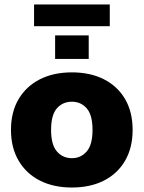

<svg xmlns="http://www.w3.org/2000/svg" viewBox="-20 -826 642 857"><path d="M301 11Q219 11 158 -20Q97 -51 63 -109Q29 -167 29 -246Q29 -326 63 -383.5Q97 -441 158 -472Q219 -503 301 -503Q383 -503 444 -472Q505 -441 538.5 -383.5Q572 -326 572 -246Q572 -167 538.5 -109Q505 -51 444 -20Q383 11 301 11ZM301 -120Q341 -120 367 -150Q393 -180 393 -246Q393 -313 367 -342.5Q341 -372 301 -372Q260 -372 234 -342.5Q208 -313 208 -246Q208 -180 234 -150Q260 -120 301 -120ZM132 -709V-806H470V-709ZM226 -563V-668H376V-563Z"/></svg>

Font: Nunito Sans Black
Style: Regular
Weight: 900
Designer: Vernon Adams
Foundry: Vernon Adams
Version: Version 3.006; ttfautohint (v1.8.3)